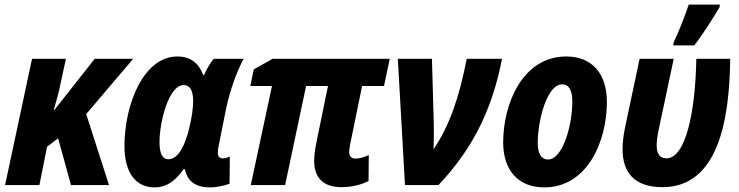

<svg xmlns="http://www.w3.org/2000/svg" viewBox="-20 -803 3207 833"><path d="M2 0H151L184 -166L232 -203L288 0H453L354 -308L558 -548H391L216 -326H213C224 -362 235 -401 242 -437L266 -548H119Z M650 10C709 10 746 -26 777 -69H782C791 -26 818 10 892 10C920 10 956 2 976 -6L977 -124C968 -119 956 -116 947 -116C933 -116 925 -123 925 -142C925 -152 928 -168 931 -182L961 -332C978 -412 1007 -492 1037 -548H908C892 -531 876 -502 865 -477H862C843 -528 807 -558 750 -558C602 -558 520 -349 520 -169C520 -53 570 10 650 10ZM710 -112C685 -112 672 -137 672 -186C672 -274 712 -434 777 -434C804 -434 818 -410 818 -365C818 -336 813 -297 801 -247C785 -181 757 -112 710 -112Z M1461 9C1505 9 1548 -1 1579 -18L1580 -130C1560 -121 1540 -115 1522 -115C1506 -115 1495 -124 1495 -143C1495 -154 1497 -165 1499 -176L1551 -430H1646L1671 -548H1163L1081 -502L1066 -430H1160L1068 0H1217L1308 -430H1403L1352 -181C1347 -156 1343 -127 1343 -105C1343 -29 1386 9 1461 9Z M1737 0H1882C2039 -165 2118 -341 2158 -548H2005C1971 -374 1929 -257 1861 -155C1862 -188 1863 -228 1862 -265L1854 -548H1706Z M2341 10C2528 10 2613 -189 2613 -361C2613 -484 2548 -558 2437 -558C2246 -558 2163 -351 2163 -185C2163 -63 2230 10 2341 10ZM2358 -111C2328 -111 2313 -137 2313 -183C2313 -278 2352 -437 2419 -437C2450 -437 2463 -409 2463 -362C2463 -258 2421 -111 2358 -111Z M2901 -606H2992C3031 -656 3074 -725 3102 -772L3103 -783H2968C2955 -742 2922 -658 2903 -620ZM2854 9C3096 9 3145 -282 3148 -548H3001C2997 -321 2956 -116 2871 -116C2844 -116 2829 -134 2829 -173C2829 -190 2832 -213 2837 -237L2903 -548H2755L2692 -251C2685 -217 2681 -184 2681 -156C2681 -55 2732 9 2854 9Z"/></svg>

Font: Noto Sans Display SemiCondensed Extra
Style: Italic
Weight: 800
Width: 4
Italic angle: -12°
Designer: Monotype Design Team
Foundry: Monotype Imaging Inc.
Version: Version 1.900